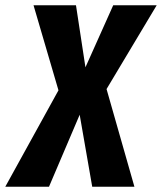

<svg xmlns="http://www.w3.org/2000/svg" viewBox="-64 -713 618 733"><path d="M534.2 -692.9 342.8 -373 449.2 0H288.1L240.2 -274.9L123 0H-43.9L159.2 -368.2L64 -692.9H226.1L262.2 -456.1L368.2 -692.9Z"/></svg>

Font: Fira Sans Compressed
Style: Bold Italic
Weight: 700
Width: 3
Italic angle: -8°
Designer: Carrois Corporate & Edenspiekermann AG
Foundry: Carrois Corporate GbR & Edenspiekermann AG
Version: Version 4.203;PS 004.203;hotconv 1.0.88;makeotf.lib2.5.64775